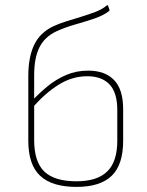

<svg xmlns="http://www.w3.org/2000/svg" viewBox="-20 -721 578 753"><path d="M280 12Q184 12 137.5 -31.5Q91 -75 91 -169V-423Q91 -496 113.5 -544Q136 -592 187 -617Q210 -628 239 -637Q268 -646 297.5 -655Q327 -664 353.5 -674Q380 -684 398 -699Q402 -703 404 -698L409 -684Q411 -680 407 -677Q385 -660 349.5 -648Q314 -636 275 -625Q236 -614 201 -598Q156 -577 135 -536Q114 -495 114 -426V-172Q114 -86 154 -48Q194 -10 280 -10Q361 -10 400.5 -48.5Q440 -87 440 -169V-289Q440 -358 409.5 -390Q379 -422 322 -422Q263 -422 209.5 -388.5Q156 -355 107 -298L106 -326Q134 -356 167 -383Q200 -410 239.5 -427Q279 -444 326 -444Q392 -444 427.5 -407Q463 -370 463 -293V-169Q463 -75 418 -31.5Q373 12 280 12Z"/></svg>

Font: Sofia Sans Thin
Style: Regular
Weight: 250
Designer: Botio Nikoltchev, Ani Petrova
Foundry: lettersoup
Version: Version 4.101